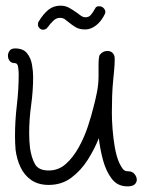

<svg xmlns="http://www.w3.org/2000/svg" viewBox="-20 -644 518 678"><path d="M429 14Q395 14 374.5 -13Q354 -40 343.5 -79.5Q333 -119 329 -156Q314 -118 290 -80Q266 -42 232 -16.5Q198 9 152 9Q115 9 90 -8.5Q65 -26 52 -54.5Q39 -83 35 -115Q34 -127 33.5 -139Q33 -151 33 -163Q33 -218 39.5 -272.5Q46 -327 46 -382Q46 -393 44 -407Q42 -421 33 -421Q20 -421 14 -429Q8 -437 8 -447Q8 -457 14 -465Q20 -473 33 -473Q62 -473 75.5 -456Q89 -439 93 -415.5Q97 -392 97 -373Q97 -323 90 -273Q83 -223 83 -173Q83 -147 86 -121Q91 -87 103.5 -64.5Q116 -42 152 -42Q187 -42 213 -65.5Q239 -89 258.5 -124.5Q278 -160 290.5 -198Q303 -236 310 -265Q317 -291 322.5 -319Q328 -347 328 -375V-415Q328 -427 329 -436.5Q330 -446 332 -450Q343 -464 359 -464Q378 -464 384 -446Q385 -443 385 -433Q385 -417 383 -395Q381 -373 380 -364Q377 -335 376 -305Q375 -275 375 -245Q375 -220 377.5 -187.5Q380 -155 385.5 -123.5Q391 -92 401 -69Q408 -55 414 -47Q420 -39 434 -39Q447 -39 455 -29.5Q463 -20 463 -9Q463 -2 458 4.5Q453 11 442 13Q438 14 435 14Q432 14 429 14ZM132 -539Q125 -539 119.5 -544.5Q114 -550 114 -557Q114 -566 118 -570Q133 -595 151 -609.5Q169 -624 194 -624Q211 -624 225 -616Q239 -608 250 -600Q259 -593 266.5 -588Q274 -583 282 -583Q293 -583 300 -590.5Q307 -598 316 -614Q319 -622 330 -622Q341 -622 348 -613Q355 -604 350 -594Q338 -569 319.5 -554.5Q301 -540 281 -540Q260 -540 247 -548Q234 -556 223 -565Q216 -571 209 -576Q202 -581 192 -581Q179 -581 168.5 -571Q158 -561 147 -546Q144 -542 139.5 -540.5Q135 -539 132 -539Z"/></svg>

Font: Twinkle Star
Style: Regular
Weight: 400
Designer: Robert E. Leuschke
Foundry: Robert E. Leuschke
Version: Version 2.010; ttfautohint (v1.8.3)